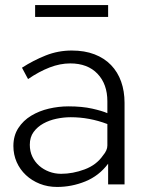

<svg xmlns="http://www.w3.org/2000/svg" viewBox="-20 -730 582 760"><path d="M119 -663V-710H408V-663ZM408 0V-82Q372 -34 318 -12Q264 10 206 10Q169 10 137.5 -2.5Q106 -15 82.5 -37Q59 -59 46 -88.5Q33 -118 33 -152Q33 -193 52.5 -223Q72 -253 103.5 -272Q135 -291 173.5 -300Q212 -309 251 -309Q305 -309 345 -300Q385 -291 405 -282V-329Q405 -397 366 -438Q327 -479 258 -479Q218 -479 176.5 -463Q135 -447 91 -417L67 -462Q112 -491 161 -510.5Q210 -530 264 -530Q315 -530 354 -515Q393 -500 419.5 -472.5Q446 -445 459.5 -407Q473 -369 473 -323V0ZM388 -115Q405 -135 405 -154V-239Q334 -266 260 -266Q232 -266 203.5 -260Q175 -254 151.5 -241Q128 -228 113 -207.5Q98 -187 98 -157Q98 -131 108 -110Q118 -89 135 -74Q152 -59 174.5 -50.5Q197 -42 222 -42Q268 -42 315 -59.5Q362 -77 388 -115Z"/></svg>

Font: IngvarSans
Style: Regular
Weight: 400
Version: Version 1.000